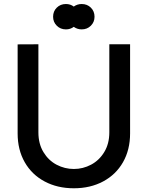

<svg xmlns="http://www.w3.org/2000/svg" viewBox="-20 -946 754 980"><path d="M251 -860.5Q251 -888.5 269.8 -907Q288.5 -925.5 316.5 -925.5Q339.5 -925.5 356.5 -912.5Q374.5 -925.5 397 -925.5Q425 -925.5 443.8 -907Q462.5 -888.5 462.5 -860.5Q462.5 -833.5 443.8 -814.8Q425 -796 397 -796Q374.5 -796 356.5 -809Q339.5 -796 316.5 -796Q288.5 -796 269.8 -814.8Q251 -833.5 251 -860.5ZM538 -720H644V-265Q644 -181.5 607.8 -118Q571.5 -54.5 506.2 -19.8Q441 15 357 15Q273 15 207.8 -19.8Q142.5 -54.5 106.2 -118Q70 -181.5 70 -265V-719.5L176 -720V-270.5Q176 -212 201.8 -169.5Q227.5 -127 269 -105.2Q310.5 -83.5 357 -83.5Q403.5 -83.5 445 -105.5Q486.5 -127.5 512.2 -170Q538 -212.5 538 -270.5Z"/></svg>

Font: Hauora SemiBold
Style: Regular
Weight: 600
Designer: Wayne Shih
Foundry: WCYS
Version: Version 1.001